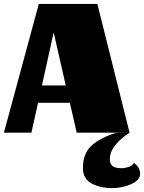

<svg xmlns="http://www.w3.org/2000/svg" viewBox="-31 -680 738 984"><path d="M0 0ZM468 -660 633 0H362L327 -153H164L130 0H-11L168 -660ZM184 -242H306L244 -514ZM532 135Q532 162 547 172Q562 182 592 182Q610 182 629 175.5Q648 169 655 155Q687 177 687 210Q687 235 663 251.5Q639 268 605.5 276Q572 284 545 284Q482 284 438 260Q394 236 394 181Q394 106 439 65.5Q484 25 564 1L633 0Q589 28 560.5 63Q532 98 532 135Z"/></svg>

Font: Sansita Black
Style: Regular
Weight: 900
Designer: Pablo Cosgaya
Foundry: Omnibus-Type
Version: Version 1.006; ttfautohint (v1.5)